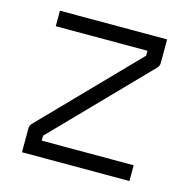

<svg xmlns="http://www.w3.org/2000/svg" viewBox="-86 -682 712 718"><g transform="rotate(15 270.0 -323.0)"><path d="M475 -506Q475 -494 466 -485L120 -129V-110H476V-49H60V-141Q60 -153 69 -162L415 -518V-537H60V-597H475Z"/></g></svg>

Font: IBM 3270
Style: Regular
Weight: 400
Monospace: yes
Version: Version 2.3.1